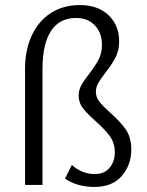

<svg xmlns="http://www.w3.org/2000/svg" viewBox="-20 -731 580 759"><path d="M237 -25 264 -79Q281 -63 304.5 -53Q328 -43 354 -43Q393 -43 413.5 -68Q434 -93 434 -130Q433 -167 414 -193Q395 -219 358 -252Q324 -282 307.5 -303.5Q291 -325 291 -353Q291 -375 301.5 -394Q312 -413 333 -440Q357 -471 370 -496Q383 -521 383 -554Q383 -601 355 -630.5Q327 -660 281 -660Q215 -660 181.5 -608.5Q148 -557 148 -458V0H79V-459Q79 -533 105.5 -590.5Q132 -648 181 -679.5Q230 -711 296 -711Q367 -711 409 -671Q451 -631 451 -568Q451 -532 437 -504.5Q423 -477 397 -444Q377 -418 368 -402Q359 -386 359 -368Q359 -347 372.5 -329.5Q386 -312 415 -286Q455 -251 477 -219.5Q499 -188 499 -140Q499 -79 461.5 -35.5Q424 8 353 8Q285 8 237 -25Z"/></svg>

Font: QiushuiShotai Bright
Style: Regular
Weight: 400
Designer: Christian Thalmann (Catharsis Fonts)
Version: Version 1.250;